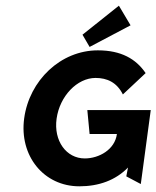

<svg xmlns="http://www.w3.org/2000/svg" viewBox="-20 -647 550 675"><path d="M510 -260H287L295 -176H391C384 -121 328 -90 278 -90C213 -90 168 -152 179 -230C190 -309 251 -373 316 -373C357 -373 391 -357 412 -315L492 -390C458 -440 406 -470 324 -470C193 -470 83 -364 65 -231C47 -99 134 8 259 8C327 8 386 -13 430 -58L424 -27L475 0ZM270 -525 295 -482 439 -558 398 -627Z"/></svg>

Font: Hussar Tani
Style: Kurs
Weight: 700
Foundry: Cannot Into Space Fonts
Version: Version 0.92